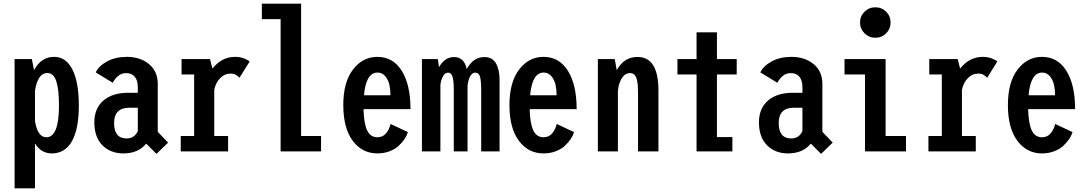

<svg xmlns="http://www.w3.org/2000/svg" viewBox="-20 -820 5890 1040"><path d="M59 -500H152.5L164.5 -440Q202.5 -512 273.5 -512Q337 -512 372 -443.8Q407 -375.5 407 -249Q407 -121.5 369.8 -55.2Q332.5 11 260.5 11Q203 11 169.5 -43V200H59ZM235.5 -424.5Q185 -424.5 169.5 -329V-164.5Q183.5 -76.5 231 -76.5Q299.5 -76.5 299.5 -249Q299.5 -335 285 -379.8Q270.5 -424.5 235.5 -424.5Z M827.5 13.5 772 -42Q728.5 11 648.5 11Q578.5 11 534.8 -33Q491 -77 491 -157.5Q491 -233 540 -275.2Q589 -317.5 674.5 -317.5H726.5V-346.5Q726.5 -385 709.8 -404.5Q693 -424 663 -424Q638 -424 619.5 -408.2Q601 -392.5 591 -371.5L498.5 -428Q515 -463 560.2 -487.5Q605.5 -512 667 -512Q739.5 -512 787 -472.8Q834.5 -433.5 834.5 -366V-106L890.5 -47.5ZM666 -70Q708 -70 726.5 -110V-236.5H680.5Q598 -236.5 598 -153.5Q598 -70 666 -70Z M1140.5 -83.5H1215.5V0H959V-83.5H1031.5V-416.5H963.5V-500H1117.5L1130.5 -448.5Q1181 -512 1253.5 -512Q1281 -512 1303.5 -503Q1326 -494 1332 -486.5L1277 -398.5Q1271.5 -406 1259 -413.8Q1246.5 -421.5 1230 -421.5Q1197 -421.5 1172.8 -397Q1148.5 -372.5 1140.5 -333.5Z M1611 -83.5H1719V0H1500V-716.5H1398.5V-800H1611Z M2189.5 -104.5Q2184 -86 2171.5 -67.2Q2159 -48.5 2139.5 -30.2Q2120 -12 2089.8 -0.5Q2059.5 11 2024 11Q1942 11 1890.8 -57.2Q1839.5 -125.5 1839.5 -250.5Q1839.5 -375 1892 -443.5Q1944.5 -512 2024 -512Q2109 -512 2156.2 -436.5Q2203.5 -361 2203.5 -229H1949Q1951 -150.5 1968.8 -113.5Q1986.5 -76.5 2024 -76.5Q2053.5 -76.5 2071.2 -98Q2089 -119.5 2095.5 -148.5ZM2025 -427Q1962.5 -427 1951.5 -304H2095Q2095 -334.5 2089.2 -360.5Q2083.5 -386.5 2067 -406.8Q2050.5 -427 2025 -427Z M2265.5 0V-500H2351.5L2358 -456.5Q2389.5 -511 2439 -511Q2494.5 -511 2508 -446Q2543.5 -511 2603.5 -511Q2647 -511 2666.5 -477Q2686 -443 2686 -387V0H2586.5V-327.5Q2586.5 -384.5 2579.8 -405.5Q2573 -426.5 2554 -426.5Q2537.5 -426.5 2526.5 -406.2Q2515.5 -386 2512.5 -355V0H2438V-328.5Q2438 -383.5 2431 -405Q2424 -426.5 2407 -426.5Q2390.5 -426.5 2379.5 -406.8Q2368.5 -387 2365.5 -359.5V0Z M3089.5 -104.5Q3084 -86 3071.5 -67.2Q3059 -48.5 3039.5 -30.2Q3020 -12 2989.8 -0.5Q2959.5 11 2924 11Q2842 11 2790.8 -57.2Q2739.5 -125.5 2739.5 -250.5Q2739.5 -375 2792 -443.5Q2844.5 -512 2924 -512Q3009 -512 3056.2 -436.5Q3103.5 -361 3103.5 -229H2849Q2851 -150.5 2868.8 -113.5Q2886.5 -76.5 2924 -76.5Q2953.5 -76.5 2971.2 -98Q2989 -119.5 2995.5 -148.5ZM2925 -427Q2862.5 -427 2851.5 -304H2995Q2995 -334.5 2989.2 -360.5Q2983.5 -386.5 2967 -406.8Q2950.5 -427 2925 -427Z M3218.5 0V-500H3310L3320.5 -440Q3360.5 -511.5 3433 -511.5Q3546.5 -511.5 3546.5 -330V0H3436V-316Q3436 -340 3434.8 -356.5Q3433.5 -373 3429.2 -390Q3425 -407 3416 -415.5Q3407 -424 3393 -424Q3365 -424 3347.8 -395.8Q3330.5 -367.5 3327 -327V0Z M3863.5 -77.5H3947V0H3753V-416.5H3649.5V-500H3753V-645H3863.5V-500H3970.5V-416.5H3863.5Z M4427.5 13.5 4372 -42Q4328.5 11 4248.5 11Q4178.5 11 4134.8 -33Q4091 -77 4091 -157.5Q4091 -233 4140 -275.2Q4189 -317.5 4274.5 -317.5H4326.5V-346.5Q4326.5 -385 4309.8 -404.5Q4293 -424 4263 -424Q4238 -424 4219.5 -408.2Q4201 -392.5 4191 -371.5L4098.5 -428Q4115 -463 4160.2 -487.5Q4205.5 -512 4267 -512Q4339.5 -512 4387 -472.8Q4434.5 -433.5 4434.5 -366V-106L4490.5 -47.5ZM4266 -70Q4308 -70 4326.5 -110V-236.5H4280.5Q4198 -236.5 4198 -153.5Q4198 -70 4266 -70Z M4780 -639.5Q4756 -615.5 4721.5 -615.5Q4687 -615.5 4662.8 -639.5Q4638.5 -663.5 4638.5 -698Q4638.5 -732.5 4662.8 -756.5Q4687 -780.5 4721.5 -780.5Q4756 -780.5 4780 -756.5Q4804 -732.5 4804 -698Q4804 -663.5 4780 -639.5ZM4777 -83.5H4887.5V0H4665.5V-416.5H4554.5V-500H4777Z M5190.5 -83.5H5265.5V0H5009V-83.5H5081.5V-416.5H5013.5V-500H5167.5L5180.5 -448.5Q5231 -512 5303.5 -512Q5331 -512 5353.5 -503Q5376 -494 5382 -486.5L5327 -398.5Q5321.5 -406 5309 -413.8Q5296.5 -421.5 5280 -421.5Q5247 -421.5 5222.8 -397Q5198.5 -372.5 5190.5 -333.5Z M5789.5 -104.5Q5784 -86 5771.5 -67.2Q5759 -48.5 5739.5 -30.2Q5720 -12 5689.8 -0.5Q5659.5 11 5624 11Q5542 11 5490.8 -57.2Q5439.5 -125.5 5439.5 -250.5Q5439.5 -375 5492 -443.5Q5544.5 -512 5624 -512Q5709 -512 5756.2 -436.5Q5803.5 -361 5803.5 -229H5549Q5551 -150.5 5568.8 -113.5Q5586.5 -76.5 5624 -76.5Q5653.5 -76.5 5671.2 -98Q5689 -119.5 5695.5 -148.5ZM5625 -427Q5562.5 -427 5551.5 -304H5695Q5695 -334.5 5689.2 -360.5Q5683.5 -386.5 5667 -406.8Q5650.5 -427 5625 -427Z"/></svg>

Font: League Mono Condensed Medium
Style: Regular
Weight: 500
Width: 1
Designer: Tyler Finck
Foundry: The League of Moveable Type / Tyler Finck
Version: Version 2.210